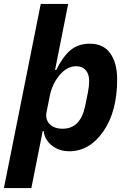

<svg xmlns="http://www.w3.org/2000/svg" viewBox="-46 -760 649 980"><path d="M-26 200 162 -740H302L235 -403H241Q274 -470 313.5 -503.5Q353 -537 412 -537Q482 -537 517 -487.5Q552 -438 552 -355Q552 -191 481.5 -89.5Q411 12 308 12Q255 12 218.5 -17.5Q182 -47 177 -91H172L114 200ZM274 -103Q365 -103 389 -220L403 -290Q409 -318 409 -347Q409 -382 391.5 -402Q374 -422 343 -422Q295 -422 256 -374Q220 -330 208 -270L192 -190Q184 -151 207 -127Q230 -103 274 -103Z"/></svg>

Font: Aneliza
Style: Bold Italic
Weight: 700
Italic angle: -11.31°
Designer: Mike Abbink, Paul van der Laan, Pieter van Rosmalen
Foundry: Bold Monday
Version: Version 3.0